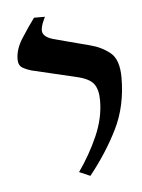

<svg xmlns="http://www.w3.org/2000/svg" viewBox="-36 -616 299 403"><g transform="rotate(-5 113.5 -414.5)"><path d="M86 -537 162 -517Q186 -511 204 -496.5Q222 -482 222 -444Q222 -384 198.5 -336.5Q175 -289 139 -244L116 -254Q140 -288 156.5 -325.5Q173 -363 173 -400Q173 -423 164 -435Q155 -447 129 -453L36 -475Q25 -478 16.5 -483Q8 -488 8 -501Q8 -522 22 -544Q36 -566 50 -585H73Q61 -561 65 -551.5Q69 -542 86 -537Z"/></g></svg>

Font: Bona Nova
Style: Italic
Weight: 400
Italic angle: -4°
Designer: Mateusz Machalski
Foundry: Capitalics
Version: Version 4.001; ttfautohint (v1.8.3)